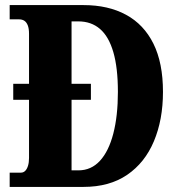

<svg xmlns="http://www.w3.org/2000/svg" viewBox="-20 -734 704 754"><path d="M18 0V-56H62Q72 -56 79 -63Q86 -70 90 -83Q94 -96 94 -114V-342H32V-405H94V-601Q94 -622 89 -634.5Q84 -647 75.5 -652.5Q67 -658 55 -658H18V-714H308Q405 -714 475 -676Q545 -638 582.5 -562.5Q620 -487 620 -373Q620 -264 584.5 -179.5Q549 -95 479.5 -47.5Q410 0 308 0ZM288 -65Q338 -65 372.5 -102.5Q407 -140 425 -209.5Q443 -279 443 -373Q443 -468 425 -529.5Q407 -591 372.5 -620.5Q338 -650 288 -650H261V-405H337V-342H261V-65Z"/></svg>

Font: Noto Serif Khmer ExtraCondensed Black
Style: Regular
Weight: 900
Width: 2
Designer: Danh Hong and the Monotype Design Team
Foundry: Monotype Imaging Inc.
Version: Version 2.004